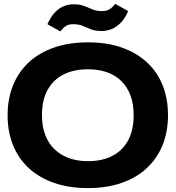

<svg xmlns="http://www.w3.org/2000/svg" viewBox="-20 -955 900 984"><path d="M431 9Q334 9 257.5 -17.5Q181 -44 127.5 -93.5Q74 -143 46.5 -211.5Q19 -280 19 -365Q19 -449 47 -518Q75 -587 128 -636Q181 -685 257.5 -711.5Q334 -738 431 -738Q528 -738 603.5 -711.5Q679 -685 732.5 -636Q786 -587 813.5 -518Q841 -449 841 -365Q841 -280 813 -211Q785 -142 732 -93Q679 -44 603 -17.5Q527 9 431 9ZM431 -129Q503 -129 555.5 -156Q608 -183 636.5 -235.5Q665 -288 665 -365Q665 -423 648.5 -466.5Q632 -510 601.5 -540Q571 -570 527.5 -585Q484 -600 431 -600Q359 -600 306 -573.5Q253 -547 224 -494.5Q195 -442 195 -365Q195 -307 212 -263Q229 -219 260 -189.5Q291 -160 334 -144.5Q377 -129 431 -129ZM502 -796Q468 -796 445.5 -805Q423 -814 403.5 -822.5Q384 -831 356 -831Q332 -831 318 -822Q304 -813 289 -794L223 -831Q241 -871 263.5 -893.5Q286 -916 310 -924.5Q334 -933 357 -933Q389 -933 411 -924.5Q433 -916 454 -907Q475 -898 502 -898Q527 -898 541.5 -907.5Q556 -917 571 -935L637 -898Q620 -859 597 -836.5Q574 -814 549.5 -805Q525 -796 502 -796Z"/></svg>

Font: Mona Sans Expanded
Style: Bold
Weight: 700
Width: 7
Designer: Deni Anggara
Foundry: GitHub
Version: Version 2.000